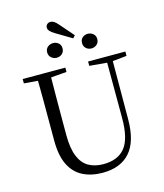

<svg xmlns="http://www.w3.org/2000/svg" viewBox="-149 -1158 1094 1284"><g transform="rotate(-15 398.5 -516.5)"><path d="M336.6 -966.6Q311 -981.6 300.5 -993.4Q290 -1005.3 290 -1017.3Q290 -1031.8 299.4 -1040.6Q308.9 -1049.3 322.8 -1049.3Q335.9 -1049.3 347.6 -1041.9Q359.4 -1034.5 375 -1016.2L458.2 -920.9L442.4 -903.4ZM302.7 -806.5Q282.2 -806.5 265.9 -820.4Q249.6 -834.4 249.6 -857.4Q249.6 -881.1 265.9 -894.4Q282.2 -907.8 302.7 -907.8Q324.8 -907.8 340.4 -894.4Q356 -881.1 356 -857.4Q356 -834.4 340.4 -820.4Q324.8 -806.5 302.7 -806.5ZM543.5 -806.5Q522 -806.5 506.5 -820.4Q491 -834.4 491 -857.4Q491 -881.1 506.5 -894.4Q522 -907.8 543.5 -907.8Q564.6 -907.8 580.6 -894.4Q596.6 -881.1 596.6 -857.4Q596.6 -834.4 580.6 -820.4Q564.6 -806.5 543.5 -806.5ZM401.2 16.1Q323.9 16.1 265.4 -13.2Q206.9 -42.4 174.6 -106.7Q142.4 -171.1 142.4 -276.5V-391Q142.4 -475.8 142.3 -560.2Q142.2 -644.6 140 -728H232.2Q231.2 -645.4 230.7 -561.2Q230.2 -477 230.2 -391V-291.5Q230.2 -198.9 253 -143.1Q275.8 -87.3 318.7 -62.8Q361.7 -38.3 420.2 -38.3Q522.2 -38.3 571.4 -100.5Q620.6 -162.6 620.2 -305.7L619.4 -728H658.7L657.1 -285.6Q656.7 -132.5 591.2 -58.2Q525.7 16.1 401.2 16.1ZM45.5 -698V-728H340.7V-698L201.1 -686.9H179.8ZM498.2 -698V-728H756.2V-698L647.1 -686.7H626.2Z"/></g></svg>

Font: Noto Serif HK
Style: Regular
Weight: 200
Designer: Ryoko NISHIZUKA 西塚涼子 (kana & ideographs); Frank Grießhammer (Latin, Greek & Cyrillic); Wenlong ZHANG 张文龙 (bopomofo); San
Foundry: Adobe
Version: Version 2.001;hotconv 1.1.0;makeotfexe 2.6.0